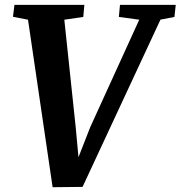

<svg xmlns="http://www.w3.org/2000/svg" viewBox="-20 -763 742 789"><path d="M196.2 6.3 95.1 -682 33.3 -694.1 39.4 -743H326.6L322.3 -693.4L244.3 -682L291.1 -240.2L307.9 -58.3L281 -62L350.7 -240.2L552.2 -682L468.4 -693.4L473.1 -743H702.2L696.8 -693.4L639.4 -682.3L319.3 5Z"/></svg>

Font: Merriweather Light
Style: Italic
Weight: 300
Italic angle: -7.8°
Designer: Eben Sorkin
Foundry: Eben Sorkin
Version: Version 2.101